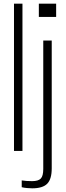

<svg xmlns="http://www.w3.org/2000/svg" viewBox="-20 -820 357 1043"><path d="M56 0V-800H102V0ZM191 -728V-800H285V-728ZM98 197V160Q109 162 123.5 163Q138 164 154 164Q188 164 201.5 150Q215 136 215 98V-600H261V95Q261 153 236.5 178Q212 203 155 203Q143 203 126.5 201.5Q110 200 98 197Z"/></svg>

Font: Big Shoulders Display Light
Style: Regular
Weight: 300
Designer: Patric King
Foundry: XO Type Co
Version: Version 1.000; ttfautohint (v1.8.2)